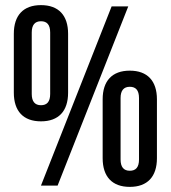

<svg xmlns="http://www.w3.org/2000/svg" viewBox="-20 -725 667 750"><path d="M104 -598C104 -627 116 -642 140 -642C163 -642 176 -629 176 -598V-358C176 -327 163 -314 140 -314C116 -314 104 -329 104 -358ZM34 -363C34 -291 71 -251 140 -251C209 -251 246 -291 246 -363V-593C246 -665 209 -705 140 -705C71 -705 34 -665 34 -593ZM140 0H205L481 -700H416ZM451 -342C451 -371 463 -386 487 -386C510 -386 523 -373 523 -342V-102C523 -71 510 -58 487 -58C463 -58 451 -73 451 -102ZM381 -107C381 -35 418 5 487 5C556 5 593 -35 593 -107V-337C593 -409 556 -449 487 -449C418 -449 381 -409 381 -337Z"/></svg>

Font: Bebas Neue
Style: Bold
Weight: 700
Designer: Ryoichi Tsunekawa
Foundry: Ryoichi Tsunekawa
Version: Version 1.300